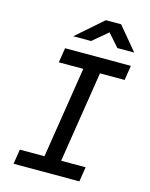

<svg xmlns="http://www.w3.org/2000/svg" viewBox="-137 -1036 874 1122"><g transform="rotate(15 300.0 -475.0)"><path d="M201 -810H309L400 -887L468 -810H570L453 -950H361ZM57 0H455L469 -89H321L408 -641H557L571 -730H173L159 -641H307L220 -89H71Z"/></g></svg>

Font: JetBrains Mono Medium
Style: Italic
Weight: 436
Italic angle: -9°
Monospace: yes
Designer: Philipp Nurullin, Konstantin Bulenkov
Foundry: JetBrains
Version: Version 2.305